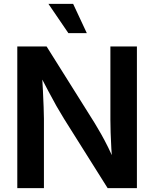

<svg xmlns="http://www.w3.org/2000/svg" viewBox="-20 -966 792 986"><path d="M68.8 0V-727.5H219.2L466.8 -333Q481.4 -309.1 499 -278.1Q516.6 -247.1 535.4 -209.2Q554.2 -171.4 572.3 -127L557.6 -120.6Q554.2 -159.7 551.8 -202.9Q549.3 -246.1 548.1 -285.2Q546.9 -324.2 546.9 -350.6V-727.5H683.1V0H532.7L309.1 -355.5Q289.1 -387.7 269.8 -421.6Q250.5 -455.6 228.3 -498Q206.1 -540.5 175.8 -598.1L194.8 -602.1Q198.2 -548.8 200.4 -501.2Q202.6 -453.6 204.1 -416.3Q205.6 -378.9 205.6 -356V0ZM331.1 -795.9 228.5 -946.3H355.5L425.8 -795.9Z"/></svg>

Font: V-Inter
Style: SemiBold-600
Weight: 600
Designer: Rasmus Andersson
Foundry: rsms
Version: Version 4.000;git-4146feb